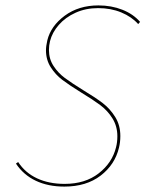

<svg xmlns="http://www.w3.org/2000/svg" viewBox="-20 -683 550 710"><path d="M414 -179Q414 -216 396 -245Q378 -274 350.5 -294.5Q323 -315 280 -341Q235 -369 210 -388Q185 -407 167.5 -434.5Q150 -462 150 -497Q150 -512 155 -534Q168 -587 219.5 -625Q271 -663 344 -663Q392 -663 432.5 -647Q473 -631 498 -602L491 -594Q467 -621 428.5 -637Q390 -653 343 -653Q297 -653 259.5 -636Q222 -619 197.5 -591Q173 -563 165 -531Q161 -515 161 -498Q161 -465 178 -439Q195 -413 220 -394.5Q245 -376 287 -350Q332 -323 359.5 -302Q387 -281 406 -250.5Q425 -220 425 -180Q425 -157 420 -137Q405 -74 352 -33.5Q299 7 218 7Q158 7 112.5 -14.5Q67 -36 39 -78L47 -84Q73 -44 117 -23.5Q161 -3 219 -3Q295 -3 345 -42Q395 -81 409 -138Q414 -157 414 -179Z"/></svg>

Font: Ysabeau Hairline
Style: Italic
Weight: 100
Italic angle: -12°
Designer: Christian Thalmann (Catharsis Fonts)
Version: Version 0.003